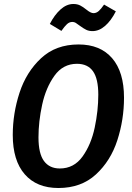

<svg xmlns="http://www.w3.org/2000/svg" viewBox="-20 -928 664 963"><path d="M602 -438Q602 -328 568.5 -224.5Q535 -121 461 -53Q387 15 273 15Q164 15 104 -54Q44 -123 44 -251Q44 -359 78 -463Q112 -567 186 -636Q260 -705 374 -705Q483 -705 542.5 -636Q602 -567 602 -438ZM173 -239Q173 -158 200.5 -120.5Q228 -83 280 -83Q351 -83 394 -143Q437 -203 455 -288Q473 -373 473 -453Q473 -533 446.5 -570.5Q420 -608 366 -608Q296 -608 253 -548Q210 -488 191.5 -403Q173 -318 173 -239ZM380 -799Q367 -809 359.5 -813.5Q352 -818 343 -818Q328 -818 316 -807Q304 -796 288 -773L230 -808Q253 -853 283.5 -880.5Q314 -908 348 -908Q368 -908 382.5 -900.5Q397 -893 413 -880Q435 -862 449 -862Q463 -862 475 -872.5Q487 -883 502 -905L561 -871Q537 -824 507 -798Q477 -772 444 -772Q426 -772 412.5 -778.5Q399 -785 380 -799Z"/></svg>

Font: Fira Sans Condensed Medium
Style: Italic
Weight: 500
Width: 3
Italic angle: -8°
Designer: bBox Type GmbH & Carrois Corporate GbR & Edenspiekermann AG
Foundry: bBox Type GmbH & Carrois Corporate GbR & Edenspiekermann AG
Version: Version 4.301